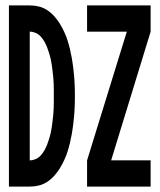

<svg xmlns="http://www.w3.org/2000/svg" viewBox="-20 -690 590 710"><path d="M13 0V-670H90Q107 -670 123.5 -666Q140 -662 154.5 -652.5Q169 -643 181 -629.5Q193 -616 201.5 -602Q210 -588 217.5 -572Q225 -556 230 -540Q235 -524 239 -507Q243 -490 246 -473Q249 -456 251 -438.5Q253 -421 254.5 -404Q256 -387 256.5 -369.5Q257 -352 257 -335Q257 -318 256.5 -300.5Q256 -283 254.5 -266Q253 -249 251 -231.5Q249 -214 246 -197Q243 -180 239 -163Q235 -146 230 -130Q225 -114 217.5 -98Q210 -82 201.5 -68Q193 -54 181 -40.5Q169 -27 154.5 -17.5Q140 -8 123.5 -4Q107 0 90 0ZM90 -97Q101 -97 111.5 -101.5Q122 -106 130 -114.5Q138 -123 144 -133.5Q150 -144 154 -154.5Q158 -165 161.5 -176Q165 -187 167.5 -198Q170 -209 171.5 -220.5Q173 -232 174.5 -243.5Q176 -255 177 -266.5Q178 -278 178.5 -289.5Q179 -301 179 -312.5Q179 -324 179 -335Q179 -346 179 -357.5Q179 -369 178.5 -380.5Q178 -392 177 -403.5Q176 -415 174.5 -426.5Q173 -438 171.5 -449.5Q170 -461 167.5 -472Q165 -483 161.5 -494Q158 -505 154 -515.5Q150 -526 144 -536.5Q138 -547 130 -555.5Q122 -564 111.5 -568.5Q101 -573 90 -573ZM302 0V-97L449 -573H302V-670H537V-573L391 -97H537V0Z"/></svg>

Font: Lode Term
Style: Bold
Weight: 700
Monospace: yes
Designer: Belleve Invis
Foundry: Belleve Invis
Version: Version 29.2.0